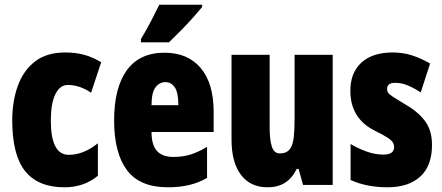

<svg xmlns="http://www.w3.org/2000/svg" viewBox="-20 -786 1880 816"><path d="M254 10Q142 10 87 -58.5Q32 -127 32 -274Q32 -355 55.5 -420.5Q79 -486 128.5 -524.5Q178 -563 257 -563Q303 -563 340 -552.5Q377 -542 410 -521L367 -392Q318 -425 268 -425Q235 -425 215.5 -386Q196 -347 196 -274Q196 -128 272 -128Q335 -128 396 -177V-39Q337 10 254 10Z M679 -562Q778 -562 833 -497Q888 -432 888 -310V-225H624Q624 -170 647 -144.5Q670 -119 718 -119Q756 -119 789 -129Q822 -139 860 -162V-30Q824 -9 783 0.5Q742 10 694 10Q574 10 519.5 -63Q465 -136 465 -274Q465 -413 519 -487.5Q573 -562 679 -562ZM683 -437Q658 -437 641 -415Q624 -393 624 -339H738Q738 -392 723 -414.5Q708 -437 683 -437ZM839 -756Q825 -739 801.5 -712.5Q778 -686 750.5 -658Q723 -630 698 -606H579V-620Q603 -660 622 -696.5Q641 -733 657 -766H839Z M1394 -553V0H1268L1249 -68H1241Q1222 -29 1191.5 -9.5Q1161 10 1117 10Q1044 10 1004 -43Q964 -96 964 -193V-553H1126V-246Q1126 -191 1135.5 -162.5Q1145 -134 1169 -134Q1198 -134 1211.5 -152Q1225 -170 1228.5 -203Q1232 -236 1232 -280V-553Z M1816 -170Q1816 -81 1766 -35.5Q1716 10 1627 10Q1587 10 1547.5 3Q1508 -4 1470 -21V-174Q1500 -156 1536.5 -142.5Q1573 -129 1610 -129Q1655 -129 1655 -161Q1655 -170 1650.5 -179Q1646 -188 1628.5 -200Q1611 -212 1572 -231Q1469 -283 1469 -400Q1469 -477 1516 -520Q1563 -563 1649 -563Q1692 -563 1730 -551Q1768 -539 1808 -516L1768 -393Q1743 -410 1715.5 -422Q1688 -434 1659 -434Q1625 -434 1625 -408Q1625 -399 1629.5 -392Q1634 -385 1651 -374Q1668 -363 1703 -342Q1753 -314 1784.5 -274Q1816 -234 1816 -170Z"/></svg>

Font: Noto Sans Thai Looped ExtraCondensed Black
Style: Regular
Weight: 900
Width: 2
Designer: Sasikarn Vongin, Ben Mitchell
Foundry: The Fontpad Ltd
Version: Version 1.001; ttfautohint (v1.8.4.7-5d5b)